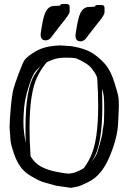

<svg xmlns="http://www.w3.org/2000/svg" viewBox="-20 -908 639 949"><path d="M377.9 -703.6C387.7 -703.6 396.3 -708 403.8 -716.8C430.2 -751.6 452.2 -780 470 -802C487.7 -824 496.6 -838.7 496.6 -846.2V-860.6V-865.2V-869.1C496.6 -870.8 496.4 -872.1 496.1 -873C495.8 -874 495.4 -875.1 495.1 -876.2C494.8 -877.4 494.3 -878.3 493.7 -878.9C493 -879.6 491.8 -880.5 490 -881.6C488.2 -882.7 483.6 -883.3 476.3 -883.3H463.1C461.7 -883.3 459.7 -883.1 457.3 -882.8C454.8 -882.5 453 -881.7 451.9 -880.4C450.8 -879.1 449.9 -877.4 449.2 -875.5C445.6 -874.5 436.5 -874 421.9 -874C407.2 -874 395.3 -868.4 386 -857.2C376.7 -845.9 369.1 -825.5 363.3 -795.9C359.7 -778 356.3 -757.3 353 -733.9C353 -713.7 361.3 -703.6 377.9 -703.6ZM205.6 -708.5C215.3 -708.5 224 -712.9 231.4 -721.7C257.8 -756.5 279.9 -784.9 297.6 -806.9C315.3 -828.9 324.2 -843.6 324.2 -851.1V-865.5V-870.1V-874C324.2 -875.7 324.1 -877 323.7 -877.9C323.4 -878.9 323.1 -880 322.8 -881.1C322.4 -882.2 321.9 -883.1 321.3 -883.8C320.6 -884.4 319.4 -885.3 317.6 -886.5C315.8 -887.6 311.3 -888.2 304 -888.2H290.8C289.3 -888.2 287.4 -888 284.9 -887.7C282.5 -887.4 280.7 -886.6 279.5 -885.3C278.4 -884 277.5 -882.3 276.9 -880.4C273.3 -879.4 264.2 -878.9 249.5 -878.9C234.9 -878.9 222.9 -873.3 213.6 -862.1C204.3 -850.8 196.8 -830.4 190.9 -800.8C187.3 -782.9 183.9 -762.2 180.7 -738.8C180.7 -718.6 189 -708.5 205.6 -708.5ZM431.6 -107.9 439.5 -119.6C470.4 -167.2 485.8 -254.6 485.8 -381.8C485.8 -409.2 485.2 -438.5 483.9 -469.7C488.4 -456.4 491.5 -444.1 492.9 -432.9C494.4 -421.6 495.1 -397.2 495.1 -359.6C495.1 -322 493.7 -296.3 490.7 -282.5C487.8 -268.6 486.3 -258.6 486.3 -252.4C486.3 -246.3 482.2 -228 473.9 -197.8C465.6 -167.5 458.7 -147.4 453.1 -137.5C447.6 -127.5 440.4 -117.7 431.6 -107.9ZM181.2 -581.1C170.4 -567.7 160.6 -554.2 151.9 -540.5C121.3 -493 106 -405.4 106 -277.8C106 -253.7 106.4 -228.4 107.4 -201.7C105.1 -212.1 102.6 -226.6 99.9 -245.4C97.1 -264.1 95.7 -283.9 95.7 -304.7C95.7 -325.5 97 -350.3 99.6 -378.9C102.2 -407.6 109.8 -441.7 122.3 -481.2C134.8 -520.8 146.5 -546.2 157.2 -557.6C168 -569 175.9 -576.8 181.2 -581.1ZM32.2 -211.4C34.2 -195.8 39.8 -174.7 49.1 -148.2C58.3 -121.7 69.4 -99.7 82.3 -82.3C95.1 -64.9 112.5 -49.7 134.3 -36.9C156.1 -24 174.5 -14.8 189.5 -9.3L256.8 9.8L331.1 20.5L367.7 13.2C381.3 8.3 392.6 3.6 401.4 -1L414.6 -7.3C458.8 -27.8 494.1 -68.9 520.3 -130.6C546.5 -192.3 560.9 -246.7 563.5 -293.9C566.1 -341.1 567.4 -372.5 567.4 -387.9C567.4 -403.4 566.7 -416.4 565.4 -427C564.1 -437.6 557.7 -461.3 546.1 -498.3C534.6 -535.2 521.3 -563.4 506.3 -582.8C491.4 -602.1 471.3 -621 446 -639.4C420.8 -657.8 383.6 -671.2 334.5 -679.7L277.3 -683.6C245.8 -682.3 219.3 -678.5 198 -672.1C176.7 -665.8 156.3 -655.8 137 -642.3C117.6 -628.8 105.1 -617.5 99.6 -608.4C94.1 -599.3 85.1 -578.3 72.8 -545.4C60.4 -512.5 51.7 -486.8 46.6 -468.3C41.6 -449.7 37.1 -418.4 33.2 -374.3C29.3 -330.2 27.3 -298.2 27.3 -278.3ZM460.4 -523.9C463.7 -473.5 465.3 -427.2 465.3 -385.3C465.3 -268.7 452.5 -184.1 426.8 -131.3C417.3 -111.2 406.6 -93.1 394.5 -77.1C379.2 -67.4 362 -59.4 342.8 -53.2L320.3 -49.8C310.5 -49.8 290.9 -52.7 261.2 -58.3C231.6 -64 206 -72.5 184.3 -83.7C162.7 -95 144.9 -112.5 130.9 -136.2C127.6 -186.7 126 -232.9 126 -274.9C126 -391.4 138.8 -476.1 164.6 -528.8C177.9 -556.2 193.4 -579.9 210.9 -600.1C217.1 -603.4 228.1 -608 243.9 -614C259.7 -620 279.8 -623 304.2 -623C328.6 -623 344.6 -622.2 352.3 -620.4C359.9 -618.6 373.1 -612.5 391.8 -602.3C410.6 -592 424.7 -580.7 434.3 -568.4C443.9 -556 450.7 -545.7 454.6 -537.6C458.5 -529.5 460.4 -524.9 460.4 -523.9Z"/></svg>

Font: Drukaatie burti
Style: Regular
Weight: 400
Version: Version 0.14.4